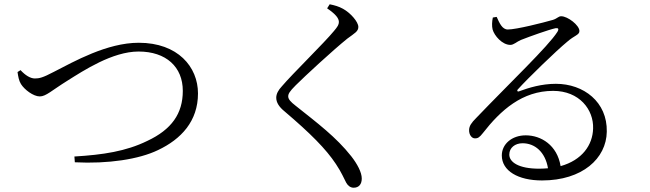

<svg xmlns="http://www.w3.org/2000/svg" viewBox="-20 -817 3040 898"><path d="M62 -480C65 -460 68 -440 78 -424C94 -398 136 -366 166 -366C195 -366 222 -394 296 -440C371 -487 506 -576 628 -576C757 -576 835 -504 835 -392C835 -285 782 -211 669 -158C569 -109 461 -93 328 -85L330 -58C486 -50 630 -72 719 -115C827 -166 906 -250 906 -380C906 -504 812 -617 629 -617C480 -617 326 -529 232 -481C179 -453 163 -450 143 -450C122 -450 98 -465 76 -489Z M1565 -714C1565 -702 1559 -692 1542 -672C1496 -616 1348 -472 1298 -413C1282 -396 1272 -378 1272 -360C1272 -338 1285 -317 1311 -296C1432 -193 1504 -121 1551 -50C1579 -8 1588 17 1599 37C1606 50 1618 61 1634 61C1659 61 1672 44 1672 18C1672 -11 1651 -50 1623 -86C1552 -176 1465 -241 1362 -323C1340 -340 1328 -353 1328 -366C1328 -378 1334 -389 1363 -418C1405 -460 1537 -582 1604 -636C1639 -662 1656 -670 1656 -691C1656 -715 1619 -757 1584 -776C1564 -787 1546 -792 1522 -797L1510 -778C1551 -750 1565 -731 1565 -714Z M2502 -28C2405 -28 2362 -59 2362 -94C2362 -126 2389 -147 2424 -147C2481 -147 2530 -107 2543 -30C2530 -29 2516 -28 2502 -28ZM2285 -735C2281 -716 2280 -695 2284 -679C2292 -650 2329 -607 2367 -607C2383 -607 2397 -622 2416 -630C2459 -647 2546 -678 2578 -685C2590 -687 2596 -683 2587 -668C2545 -601 2364 -429 2207 -265C2184 -242 2175 -228 2174 -210C2173 -185 2188 -170 2200 -170C2215 -169 2223 -175 2238 -194C2322 -302 2423 -392 2567 -392C2690 -392 2757 -304 2754 -216C2752 -138 2702 -68 2602 -40C2586 -138 2511 -184 2439 -184C2374 -184 2327 -143 2327 -90C2327 -18 2403 27 2515 27C2704 27 2816 -76 2818 -201C2821 -340 2710 -425 2580 -425C2513 -425 2454 -407 2408 -390C2400 -386 2396 -394 2403 -400C2448 -450 2581 -579 2632 -621C2667 -652 2690 -653 2690 -672C2690 -699 2635 -741 2605 -741C2591 -741 2588 -731 2566 -724C2521 -711 2395 -679 2355 -679C2329 -679 2316 -709 2303 -738Z"/></svg>

Font: Noto Serif CJK JP
Style: Regular
Weight: 400
Designer: Ryoko NISHIZUKA 西塚涼子 (kana & ideographs); Frank Grießhammer (Latin, Greek & Cyrillic); Wenlong ZHANG 张文龙 (bopomofo); San
Foundry: Adobe Systems Incorporated
Version: Version 1.000;PS 1;hotconv 16.6.53;makeotf.lib2.5.65590